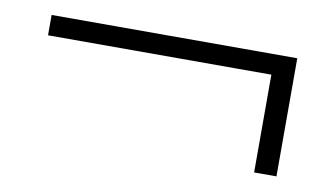

<svg xmlns="http://www.w3.org/2000/svg" viewBox="-39 -491 654 381"><g transform="rotate(10 287.5 -301.0)"><path d="M39 -379V-420H534V-182H489V-392L501 -379Z"/></g></svg>

Font: Noto Serif KR ExtraLight Light
Style: Regular
Weight: 300
Version: Version 2.003-H1;hotconv 1.1.1;makeotfexe 2.6.0